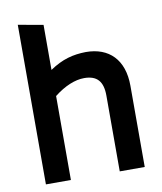

<svg xmlns="http://www.w3.org/2000/svg" viewBox="-81 -774 710 840"><g transform="rotate(-10 274.5 -354.5)"><path d="M383 -337V0H494V-361C494 -477 430 -540 327 -540C270 -539 222 -527 166 -489V-689L55 -709V0H166V-373C213 -410 260 -429 300 -429C357 -429 383 -400 383 -337Z"/></g></svg>

Font: All Genders v4
Style: Regular
Weight: 400
Designer: Rassam Alawdi
Foundry: Rassam Art
Version: Version 3.100;FEAKit 1.0